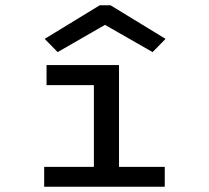

<svg xmlns="http://www.w3.org/2000/svg" viewBox="-20 -706 790 726"><path d="M147 0V-75H335V-384H156V-460H430V-75H603V0ZM198 -509 149 -559 357 -686H398L606 -559L557 -509L377 -612Z"/></svg>

Font: Inconsolata ExtraExpanded Medium
Style: Regular
Weight: 500
Width: 8
Monospace: yes
Designer: Raph Levien, Cyreal, Brenton Simpson
Foundry: Raph Levien, Cyreal, Google
Version: Version 3.001; ttfautohint (v1.8.2.53-6de2)